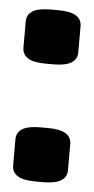

<svg xmlns="http://www.w3.org/2000/svg" viewBox="-44 -554 287 586"><g transform="rotate(5 99.0 -261.5)"><path d="M88 2Q50 2 32.5 -9Q15 -20 15 -41V-121Q15 -142 32.5 -153Q50 -164 88 -164H110Q148 -164 165.5 -153Q183 -142 183 -121V-41Q183 -20 165.5 -9Q148 2 110 2ZM88 -359Q50 -359 32.5 -370Q15 -381 15 -402V-482Q15 -503 32.5 -514Q50 -525 88 -525H110Q148 -525 165.5 -514Q183 -503 183 -482V-402Q183 -381 165.5 -370Q148 -359 110 -359Z"/></g></svg>

Font: Asap Black
Style: Regular
Weight: 900
Designer: Pablo Cosgaya
Foundry: Omnibus-Type
Version: Version 3.001; ttfautohint (v1.8.4.7-5d5b)